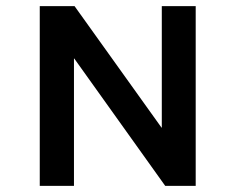

<svg xmlns="http://www.w3.org/2000/svg" viewBox="-20 -603 764 623"><path d="M109 0H220V-413H221L516 0H615V-583H505V-189H504L222 -583H109Z"/></svg>

Font: Saira UNSAM Medium SC
Style: Regular
Weight: 500
Designer: Hector Gatti with collaboration of the Omnibus-Type team
Foundry: Omnibus-Type
Version: Version 1.072;PS 001.072;hotconv 1.0.88;makeotf.lib2.5.64775